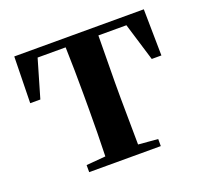

<svg xmlns="http://www.w3.org/2000/svg" viewBox="-99 -651 813 766"><g transform="rotate(-20 308.0 -268.0)"><path d="M237 0H460V-30L377 -37L375 -235V-301L377 -500H496L545 -339H586L583 -536H33L29 -339H72L119 -500H238C240 -443 241 -357 241 -301V-235C241 -179 240 -95 238 -37L156 -30V0Z"/></g></svg>

Font: Noto Serif CJK KR
Style: Bold
Weight: 700
Designer: Ryoko NISHIZUKA 西塚涼子 (kana & ideographs); Frank Grießhammer (Latin, Greek & Cyrillic); Wenlong ZHANG 张文龙 (bopomofo); San
Foundry: Adobe
Version: Version 2.001;hotconv 1.1.0;makeotfexe 2.6.0